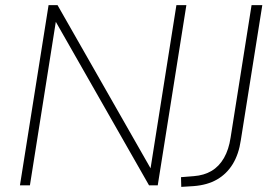

<svg xmlns="http://www.w3.org/2000/svg" viewBox="-20 -725 1069 751"><path d="M58 0 170 -705H205L583 -42H565L670 -705H709L597 0H563L185 -663H202L97 0ZM689 6 688 -32 738 -36Q778 -39 807.5 -56.5Q837 -74 856 -107Q875 -140 882 -187L964 -705H1006L922 -177Q914 -122 890.5 -83.5Q867 -45 829 -23Q791 -1 737 3Z"/></svg>

Font: Nunito Sans 12pt ExtraLight
Style: Italic
Weight: 200
Italic angle: -9°
Designer: Vernon Adams
Foundry: Vernon Adams
Version: Version 3.101;gftools[0.9.27]